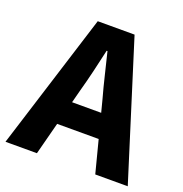

<svg xmlns="http://www.w3.org/2000/svg" viewBox="-125 -758 825 864"><g transform="rotate(20 287.0 -326.0)"><path d="M-6.5 0 198.1 -651.8H374.4L579 0H423.4L338 -330.1Q324.2 -379.3 311.1 -434.3Q298 -489.3 285.2 -540.5H281.2Q269.8 -488.8 256.7 -434.1Q243.6 -379.3 229.9 -330.1L144 0ZM128.5 -155.2V-269.7H442.1V-155.2Z"/></g></svg>

Font: SourceSans3VF
Style: Regular
Weight: 200
Designer: Paul D. Hunt
Foundry: Adobe
Version: Version 3.052;hotconv 1.1.0;makeotfexe 2.6.0